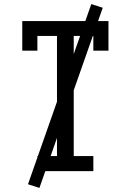

<svg xmlns="http://www.w3.org/2000/svg" viewBox="-20 -838 640 940"><path d="M437 0H163V-74H259V-662H163V-590H89V-735H511V-590H437V-662H341V-74H437ZM173 82 117 64 427 -818 483 -800Z"/></svg>

Font: Iosevka HT Extended
Style: Regular
Weight: 400
Width: 7
Monospace: yes
Designer: Belleve Invis
Foundry: Belleve Invis
Version: Version 32.3.0; ttfautohint (v1.8.4)